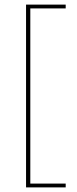

<svg xmlns="http://www.w3.org/2000/svg" viewBox="-20 -695 335 833"><path d="M93 118V-675H265V-658.5H111.5V101.5H265V118Z"/></svg>

Font: Anek Tamil Medium Thin
Style: Regular
Weight: 250
Version: Version 1.003